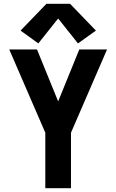

<svg xmlns="http://www.w3.org/2000/svg" viewBox="-20 -997 616 1017"><path d="M220 0H356V-294L547 -735H400L288 -460L176 -735H29L220 -294ZM183 -767 288 -899 393 -767 488 -835 351 -977H226L89 -835Z"/></svg>

Font: Iosevka Sparkle Extrabold
Style: Regular
Weight: 800
Designer: Belleve Invis
Foundry: Belleve Invis
Version: Version 4.5.0; ttfautohint (v1.8.3)